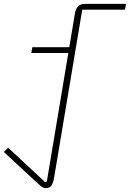

<svg xmlns="http://www.w3.org/2000/svg" viewBox="-31 -760 671 992"><path d="M206 212Q192 212 180.5 202Q169 192 146 171L-11 25L11 3L202 181L211 178L322 -486H131L136 -516H327L356 -690Q360 -714 372 -727Q384 -740 410 -740H620L615 -710H394L248 161Q244 184 235 198Q226 212 206 212Z"/></svg>

Font: IBM Plex Mono ExtraLight
Style: Italic
Weight: 200
Italic angle: -9°
Monospace: yes
Designer: Mike Abbink, Paul van der Laan, Pieter van Rosmalen
Foundry: Bold Monday
Version: Version 2.3